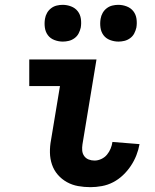

<svg xmlns="http://www.w3.org/2000/svg" viewBox="-20 -766 640 794"><path d="M354 8Q328 8 303 3.5Q278 -1 256.5 -13Q235 -25 219 -43.5Q203 -62 195 -85.5Q187 -109 186.5 -135Q186 -161 191 -187L228 -410H101V-520H379L321 -169Q319 -156 320 -143.5Q321 -131 328 -121Q335 -111 346.5 -106.5Q358 -102 371 -102Q385 -102 399 -108.5Q413 -115 422.5 -126.5Q432 -138 437.5 -151.5Q443 -165 445 -179L557 -170Q553 -147 544 -124Q535 -101 521 -80Q507 -59 488.5 -41.5Q470 -24 448 -12.5Q426 -1 401.5 3.5Q377 8 354 8ZM470 -594Q452 -594 435 -600.5Q418 -607 408 -620.5Q398 -634 395.5 -652Q393 -670 396 -688Q398 -701 404.5 -712.5Q411 -724 421.5 -732Q432 -740 444.5 -743Q457 -746 469 -746Q487 -746 504 -739.5Q521 -733 531.5 -719.5Q542 -706 544.5 -688Q547 -670 544 -652Q541 -639 535 -627.5Q529 -616 518 -608Q507 -600 494.5 -597Q482 -594 470 -594ZM240 -594Q222 -594 205 -600.5Q188 -607 178 -620.5Q168 -634 165.5 -652Q163 -670 166 -688Q168 -701 174.5 -712.5Q181 -724 191.5 -732Q202 -740 214.5 -743Q227 -746 239 -746Q257 -746 274 -739.5Q291 -733 301.5 -719.5Q312 -706 314.5 -688Q317 -670 314 -652Q311 -639 305 -627.5Q299 -616 288 -608Q277 -600 264.5 -597Q252 -594 240 -594Z"/></svg>

Font: Iosevka Extrabold Extended
Style: Italic
Weight: 800
Width: 7
Italic angle: -9°
Monospace: yes
Designer: Belleve Invis
Foundry: Belleve Invis
Version: Version 32.5.0; ttfautohint (v1.8.4)